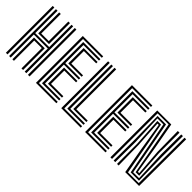

<svg xmlns="http://www.w3.org/2000/svg" viewBox="30 -1357 2017 2017"><g transform="rotate(45 1038.5 -348.0)"><path d="M95.6 0V-696H119.4V-363.8H327.4V-696H351.3V0H327.4V-343H119.4V0ZM144.2 0 143.4 -322.2H303.4V0H279.5V-301.5H167.3V0ZM47.6 0V-696H71.6V0ZM375.2 0V-696H399.2V0ZM143.4 -384.5V-696H167.3V-405.4H279.5V-696H303.4V-384.5Z M494.3 0V-696H797.3V-675.2H518.3V-20.8H797.3V0ZM590.1 -83V-322.2H788.6V-301.5H614.1V-103.8H797.3V-83ZM542.3 -41.6V-654.4H797.3V-633.7H566.1V-363.8H788.6V-343H566.1V-62.3H797.3V-41.6ZM590.1 -384.5V-613H797.3V-592.2H614.1V-405.4H788.6V-384.5Z M870.3 0V-696H894.3V-20.8H1159.6V0ZM918.3 -41.6V-696H942.1V-62.3H1159.6V-41.6ZM966.1 -83V-696H990.1V-103.8H1159.6V-83Z M1224.6 0V-696H1527.6V-675.2H1248.6V-20.8H1527.6V0ZM1320.4 -83V-322.2H1518.8V-301.5H1344.3V-103.8H1527.6V-83ZM1272.6 -41.6V-654.4H1527.6V-633.7H1296.4V-363.8H1518.8V-343H1296.4V-62.3H1527.6V-41.6ZM1320.4 -384.5V-613H1527.6V-592.2H1344.3V-405.4H1518.8V-384.5Z M1600.6 0V-696H1808.7L1863.6 -392.3L1912.9 -96.1H1932.3L1909.8 -392.2L1905.9 -696H1930.7V-392.2L1951.6 -76.9H1898.2L1788.7 -676.9H1624.6V0ZM1648.6 0 1650 -298.3 1643.9 -657.6H1769.5L1881.3 -57.7H1968.5L1955.4 -392.2L1957 -696H1981.8L1980.2 -392.2L1986.4 -38.4H1862.9L1749.6 -638.3H1660.8L1674 -298.3L1672.4 0ZM1698.8 0V-298.3L1679.4 -619.1H1733.5L1842.9 -19.1H2002.5L2005.6 -696H2029.6L2026.5 0H1820.5L1767.4 -300.9L1718.9 -599.9H1699.5L1717.9 -298.3L1722.5 0Z"/></g></svg>

Font: Big Shoulders Inline Text SC Thin
Style: Regular
Weight: 100
Designer: Patric King
Foundry: XO Type Co
Version: Version 2.002